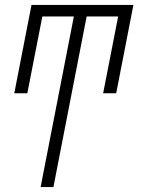

<svg xmlns="http://www.w3.org/2000/svg" viewBox="-20 -550 590 780"><path d="M145 210 280 -483H152L91 -171H38L108 -530H522L452 -171H399L460 -483H332L197 210Z"/></svg>

Font: Lode Dark Term
Style: Italic
Weight: 400
Italic angle: -11°
Monospace: yes
Designer: Belleve Invis
Foundry: Belleve Invis
Version: Version 29.2.0